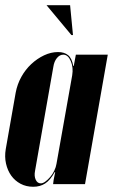

<svg xmlns="http://www.w3.org/2000/svg" viewBox="-30 -704 442 734"><path d="M181 -46H179Q162 -15 142.5 -2.5Q123 10 97 10Q70 10 48.5 -1.5Q27 -13 13 -32.5Q-1 -52 -7 -78.5Q-13 -105 -8 -134L30 -350Q36 -382 51.5 -410Q67 -438 89.5 -459Q112 -480 138.5 -492.5Q165 -505 192 -505Q216 -505 230.5 -493Q245 -481 250 -452H252L260 -495H382L295 0H173L175 -16ZM246 -416Q251 -446 240.5 -470.5Q230 -495 212 -495Q198 -495 187.5 -482Q177 -469 174 -449L104 -51Q100 -31 106.5 -17Q113 -3 126 -3Q134 -3 143.5 -10Q153 -17 162 -27.5Q171 -38 177.5 -51.5Q184 -65 186 -78ZM243 -570 148 -684H238L249 -570Z"/></svg>

Font: Moniqa Black Ita Display
Style: Italic
Weight: 900
Italic angle: -10°
Designer: Rajesh Rajput
Foundry: Rajesh Rajput
Version: Version 1.000